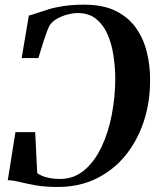

<svg xmlns="http://www.w3.org/2000/svg" viewBox="-20 -772 656 802"><path d="M332 -752.5Q411.5 -752.5 464.5 -725.8Q517.5 -699 548.8 -654.2Q580 -609.5 593.5 -553.8Q607 -498 607 -440Q607.5 -346 580.5 -264.5Q553.5 -183 503 -121.5Q452.5 -60 381.2 -25.5Q310 9 222 9Q168 9 130 2.2Q92 -4.5 64 -11.5Q36 -18.5 12.5 -19.5L44.5 -220H127L135.5 -48.5Q145 -42 158.2 -36.5Q171.5 -31 189.8 -27.8Q208 -24.5 231 -24.5Q288.5 -24.5 331.8 -60.8Q375 -97 404 -158Q433 -219 447.2 -294.2Q461.5 -369.5 461.5 -447Q461 -495 453.5 -542.8Q446 -590.5 428.5 -630Q411 -669.5 380.8 -693.5Q350.5 -717.5 305 -717.5Q285 -717.5 261.2 -711.2Q237.5 -705 217.2 -693.2Q197 -681.5 186.5 -664.5Q181.5 -655 175.2 -637.8Q169 -620.5 162.5 -600.8Q156 -581 150.2 -562Q144.5 -543 140.5 -529.5H70.5L100.5 -707Q115.5 -710.5 135.8 -717.8Q156 -725 183.2 -733.2Q210.5 -741.5 247.2 -747Q284 -752.5 332 -752.5Z"/></svg>

Font: Merriweather 120pt SemiBold
Style: Italic
Weight: 600
Italic angle: -7.8°
Version: Version 2.101